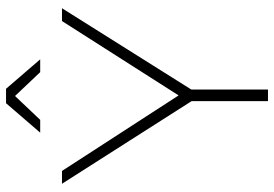

<svg xmlns="http://www.w3.org/2000/svg" viewBox="-159 -771 930 652"><g transform="rotate(-90 306.0 -445.0)"><path d="M328 0H288.5V-259.5L8 -699.5H51.5L308 -303.5L560.5 -699.5H604L328 -260.5ZM430.5 -773.5H387L306 -859L225 -773.5H181.5L281.5 -889.5H330.5Z"/></g></svg>

Font: Argentum Novus ExtraLight
Style: Regular
Weight: 250
Designer: Julieta Ulanovsky (font) & Cristiano Sobral (main changes)
Foundry: Julieta Ulanovsky (font) & Cristiano Sobral (main changes)
Version: Version 3.00;November 27, 2020;FontCreator 13.0.0.2655 64-bi